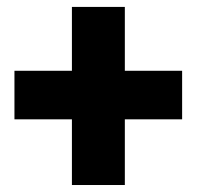

<svg xmlns="http://www.w3.org/2000/svg" viewBox="-20 -609 574 558"><path d="M342.8 -403.3H509.3V-262.2H342.8V-71.3H189V-262.2H22V-403.3H189V-588.9H342.8Z"/></svg>

Font: Sadagaat-English
Style: Regular
Weight: 900
Designer: Ahmed alsheikh
Foundry: Ahmed alsheikh Design
Version: Version 2.137;January 17, 2018;FontCreator 11.0.0.2408 64-bi